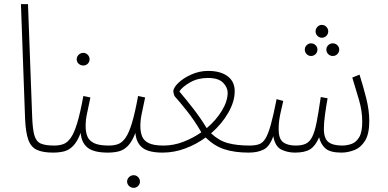

<svg xmlns="http://www.w3.org/2000/svg" viewBox="-20 -731 1872 926"><path d="M236 5Q186 5 157.5 -8.5Q129 -22 116.5 -57Q104 -92 101 -157L81 -711H115L135 -172Q137 -110 145.5 -79.5Q154 -49 176 -39Q198 -29 241 -29Q253 -29 257 -24Q261 -19 261 -12Q261 5 236 5Z M382 -415Q369 -415 359.5 -423.5Q350 -432 350 -445Q350 -458 359.5 -467Q369 -476 382 -476Q394 -476 403 -467Q412 -458 412 -445Q412 -432 403 -423.5Q394 -415 382 -415Z M236 5 241 -29Q266 -29 285.5 -36Q305 -43 321.5 -66.5Q338 -90 352.5 -138Q367 -186 382 -268L416 -261Q406 -212 399.5 -182.5Q393 -153 393 -122Q393 -94 401.5 -73Q410 -52 434 -40.5Q458 -29 505 -29Q517 -29 521 -24Q525 -19 525 -12Q525 5 500 5Q433 5 403 -18.5Q373 -42 369 -90Q353 -48 333 -27.5Q313 -7 289 -1Q265 5 236 5Z M625 175Q612 175 602.5 166Q593 157 593 145Q593 132 602.5 123Q612 114 625 114Q637 114 646 123Q655 132 655 145Q655 157 646 166Q637 175 625 175Z M500 5 505 -29Q530 -29 549.5 -36Q569 -43 585.5 -66.5Q602 -90 616.5 -138Q631 -186 646 -268L680 -261Q670 -212 663.5 -182.5Q657 -153 657 -122Q657 -94 665.5 -73Q674 -52 698 -40.5Q722 -29 769 -29Q781 -29 785 -24Q789 -19 789 -12Q789 5 764 5Q697 5 667 -18.5Q637 -42 633 -90Q617 -48 597 -27.5Q577 -7 553 -1Q529 5 500 5Z M764 5 769 -29Q817 -29 864 -47Q911 -65 951 -93Q918 -150 881.5 -196Q845 -242 823 -266Q821 -268 818.5 -277Q816 -286 816 -290Q816 -308 840.5 -331.5Q865 -355 903.5 -372Q942 -389 984 -389Q1043 -389 1077.5 -363.5Q1112 -338 1112 -291Q1112 -241 1080.5 -186.5Q1049 -132 998 -88Q1035 -53 1078.5 -41Q1122 -29 1184 -29Q1204 -29 1204 -12Q1204 5 1179 5Q1112 5 1062.5 -11Q1013 -27 972 -68Q927 -35 873.5 -15Q820 5 764 5ZM845 -290Q878 -251 912.5 -206.5Q947 -162 977 -113Q1022 -151 1050 -197Q1078 -243 1078 -284Q1078 -309 1056 -332Q1034 -355 982 -355Q934 -355 896.5 -333.5Q859 -312 845 -290Z M1532 -549Q1520 -549 1511 -558Q1502 -567 1502 -580Q1502 -592 1511 -601.5Q1520 -611 1532 -611Q1545 -611 1554 -601.5Q1563 -592 1563 -580Q1563 -567 1554 -558Q1545 -549 1532 -549ZM1480 -461Q1468 -461 1459 -470Q1450 -479 1450 -492Q1450 -504 1459 -513Q1468 -522 1480 -522Q1493 -522 1502 -513Q1511 -504 1511 -492Q1511 -479 1502 -470Q1493 -461 1480 -461ZM1585 -461Q1572 -461 1563 -470Q1554 -479 1554 -492Q1554 -504 1563 -513Q1572 -522 1585 -522Q1598 -522 1607 -513Q1616 -504 1616 -492Q1616 -479 1607 -470Q1598 -461 1585 -461Z M1179 5 1184 -29Q1211 -29 1229.5 -35.5Q1248 -42 1261 -64Q1274 -86 1286.5 -131Q1299 -176 1314 -253L1346 -244Q1339 -215 1331.5 -179.5Q1324 -144 1324 -112Q1323 -63 1344.5 -46Q1366 -29 1406 -29Q1435 -29 1454 -37.5Q1473 -46 1485.5 -70.5Q1498 -95 1507 -141Q1516 -187 1527 -263L1560 -257Q1553 -219 1547.5 -178.5Q1542 -138 1542 -110Q1542 -63 1564 -46Q1586 -29 1630 -29Q1652 -29 1674.5 -36.5Q1697 -44 1712 -68.5Q1727 -93 1727 -144Q1727 -196 1711.5 -249Q1696 -302 1679 -357L1714 -371Q1731 -317 1746 -258.5Q1761 -200 1761 -147Q1761 -85 1740.5 -52Q1720 -19 1688.5 -7Q1657 5 1627 5Q1571 5 1548.5 -16Q1526 -37 1519 -69Q1502 -28 1476.5 -11.5Q1451 5 1402 5Q1367 5 1337 -9.5Q1307 -24 1298 -74Q1281 -25 1252 -10Q1223 5 1179 5Z"/></svg>

Font: Noto Sans Arabic Cond ExtLt
Style: Regular
Weight: 200
Width: 3
Designer: Monotype Design Team, Nadine Chahine, Nizar Qandah and Khaled Hosny
Foundry: Monotype Imaging Inc.
Version: Version 2.012; ttfautohint (v1.8.4.7-5d5b)